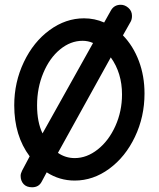

<svg xmlns="http://www.w3.org/2000/svg" viewBox="-20 -753 669 809"><path d="M115.2 36.1Q91.8 36.1 79.3 22.5Q66.9 8.8 66.9 -12.2Q66.9 -21.5 73.2 -34.2L105 -94.2Q40 -181.2 40 -309.1Q40 -406.7 80.6 -491.7Q121.1 -576.7 189 -626.2Q256.8 -675.8 334 -675.8Q378.9 -675.8 418.9 -658.2L446.8 -708Q460.4 -732.9 488.8 -732.9Q506.3 -732.9 521.2 -719.7Q536.1 -706.5 536.1 -686Q536.1 -671.9 530.8 -662.1L498 -604Q541.5 -559.1 565.2 -495.8Q588.9 -432.6 588.9 -358.9Q588.9 -261.2 548.6 -176.5Q508.3 -91.8 440.4 -42Q372.6 7.8 294.9 7.8Q230.5 7.8 176.8 -26.9L155.8 12.2Q143.6 36.1 115.2 36.1ZM159.2 -190.9 372.1 -571.8Q351.1 -581.1 328.1 -581.1Q277.3 -581.1 233.2 -544.9Q189 -508.8 162.6 -445.8Q136.2 -382.8 136.2 -309.1Q136.2 -238.3 159.2 -190.9ZM294.9 -86.9Q345.7 -86.9 391.8 -123.3Q438 -159.7 466.1 -221.9Q494.1 -284.2 494.1 -355Q494.1 -445.3 446.8 -511.2L224.1 -108.9Q255.9 -86.9 294.9 -86.9Z"/></svg>

Font: Comic Neue
Style: Bold
Weight: 700
Designer: Craig Rozynski
Foundry: Craig Rozynski
Version: Version 2.003;hotconv 1.0.109;makeotfexe 2.5.65596